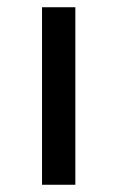

<svg xmlns="http://www.w3.org/2000/svg" viewBox="-20 -510 324 530"><path d="M96 -490H188V0H96Z"/></svg>

Font: Fahkwang
Style: Regular
Weight: 400
Version: Version 1.000; ttfautohint (v1.6)